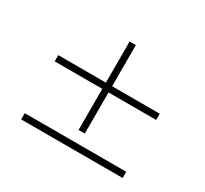

<svg xmlns="http://www.w3.org/2000/svg" viewBox="-155 -1013 1310 1229"><g transform="rotate(30 500.0 -398.5)"><path d="M523 -134V-438H875V-484H523V-788H477V-484H125V-438H477V-134ZM125 -55V-9H875V-55Z"/></g></svg>

Font: GenKiMin2 TW SB
Style: Regular
Weight: 600
Version: Version 2.100;PS 2.1;hotconv 16.6.51;makeotf.lib2.5.65220 DE